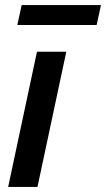

<svg xmlns="http://www.w3.org/2000/svg" viewBox="-20 -733 416 753"><path d="M48 -635 65 -713H376L359 -635ZM12 0 125 -530H240L127 0Z"/></svg>

Font: Be Vietnam Pro Medium
Style: Italic
Weight: 500
Italic angle: -12°
Designer: Lam Bao, Tony Le, Vietanh Nguyen
Foundry: Yellow Type Foundry
Version: Version 1.002; ttfautohint (v1.8.3)